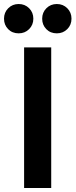

<svg xmlns="http://www.w3.org/2000/svg" viewBox="-35 -936 376 956"><path d="M58 -770Q26 -770 5.5 -791Q-15 -812 -15 -843Q-15 -874 6 -895Q27 -916 58 -916Q89 -916 110 -895Q131 -874 131 -843Q131 -812 110 -791Q89 -770 58 -770ZM85 0V-700H220V0ZM248 -770Q216 -770 195.5 -791Q175 -812 175 -843Q175 -874 196 -895Q217 -916 248 -916Q279 -916 300 -895Q321 -874 321 -843Q321 -812 300 -791Q279 -770 248 -770Z"/></svg>

Font: ReCut ExtraBold
Style: Regular
Weight: 800
Designer: Giant Group (for alternate capitals set)
Version: Version 2.002;FEAKit 1.0